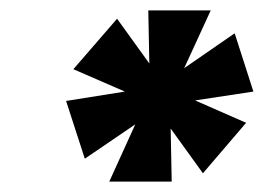

<svg xmlns="http://www.w3.org/2000/svg" viewBox="-20 -760 507 369"><path d="M190 -411 240 -521 143 -455 107 -566 220 -584 121 -627 205 -724 267 -638 265 -740H385L334 -629L431 -696L467 -584L355 -567L453 -524L370 -427L308 -513L310 -411Z"/></svg>

Font: Instrument Sans SemiCondensed
Style: Bold Italic
Weight: 700
Width: 4
Italic angle: -13°
Designer: Rodrigo Fuenzalida
Foundry: fragTYPE
Version: Version 1.000;gftools[0.9.28]